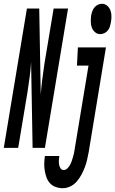

<svg xmlns="http://www.w3.org/2000/svg" viewBox="-66 -780 608 1013"><path d="M-46 0 76 -735H141L149 -281Q152 -321 157 -361Q162 -401 168 -441L217 -735H293L171 0H106L98 -454Q96 -414 90.5 -374Q85 -334 79 -294L30 0ZM463 -600Q447 -600 435 -610.5Q423 -621 418 -635.5Q413 -650 413 -666.5Q413 -683 415 -699Q417 -710 421 -721Q425 -732 432.5 -741Q440 -750 450.5 -755Q461 -760 472 -760Q488 -760 500 -749.5Q512 -739 517 -724.5Q522 -710 522 -693.5Q522 -677 519 -661Q517 -650 513.5 -639Q510 -628 502.5 -619Q495 -610 484.5 -605Q474 -600 463 -600ZM265 213Q246 213 228 206.5Q210 200 198 187Q186 174 179.5 156.5Q173 139 170 120Q167 101 167.5 81.5Q168 62 171 43H247Q245 54 244.5 65.5Q244 77 245.5 87.5Q247 98 253 107.5Q259 117 270 117Q281 117 289.5 108.5Q298 100 303.5 90Q309 80 312.5 69.5Q316 59 319 48.5Q322 38 324.5 27.5Q327 17 328 7L401 -434H340L345 -530H493L402 22Q398 43 393.5 63Q389 83 381.5 102.5Q374 122 364 141Q354 160 339.5 177Q325 194 305 203.5Q285 213 265 213Z"/></svg>

Font: Iosevka Curly Oblique
Style: Bold
Weight: 700
Italic angle: -9°
Monospace: yes
Designer: Belleve Invis
Foundry: Belleve Invis
Version: Version 11.1.0; ttfautohint (v1.8.3)